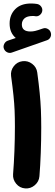

<svg xmlns="http://www.w3.org/2000/svg" viewBox="-21 -988 308 1082"><path d="M1 -713.9Q-3.9 -726.6 2.7 -740.2Q9.3 -753.9 22.9 -758.8L67.9 -773.9Q33.2 -803.2 33.2 -855Q33.2 -904.3 64.7 -936.3Q96.2 -968.3 153.8 -968.3Q171.9 -968.3 186.5 -965.8Q200.7 -963.9 209.7 -952.6Q218.8 -941.4 217.3 -927.7Q215.8 -914.1 204.6 -904.3Q193.4 -894.5 179.2 -896.5Q173.3 -897.9 163.6 -897.9Q131.8 -897.9 116.9 -884.5Q102.1 -871.1 102.1 -850.1Q102.1 -810.5 150.9 -810.5Q163.6 -810.5 177.2 -813.7Q190.9 -816.9 221.2 -827.6Q235.4 -832.5 248.8 -824.7Q262.2 -816.9 265.6 -802.2Q269 -789.1 262.5 -777.1Q255.9 -765.1 243.7 -761.2L45.9 -691.9Q32.2 -687 19 -693.6Q5.9 -700.2 1 -713.9ZM41.5 -559.6Q37.6 -589.8 56.4 -614.5Q75.2 -639.2 105.5 -643.1Q135.7 -647 160.4 -628.2Q185.1 -609.4 189 -579.1Q197.8 -514.2 202.6 -464.8Q207.5 -415.5 209.5 -369.4Q211.4 -323.2 211.4 -267.6Q211.4 -196.8 208.7 -125.7Q206.1 -54.7 201.2 5.4Q198.7 35.6 174.8 55.9Q150.9 76.2 120.6 73.7Q89.8 71.3 70.1 47.4Q50.3 23.4 52.7 -6.3Q57.6 -66.9 60.3 -137Q63 -207 63 -274.9Q63 -325.2 61.3 -365.2Q59.6 -405.3 54.9 -450.2Q50.3 -495.1 41.5 -559.6Z"/></svg>

Font: Mikhak-FD ExtraBold
Style: Regular
Weight: 800
Designer: Amin Abedi
Version: Version 3.2